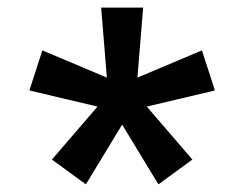

<svg xmlns="http://www.w3.org/2000/svg" viewBox="-20 -601 640 503"><path d="M395 -118 287 -296 300 -343 348 -341 484 -183ZM205 -118 116 -183 252 -341 300 -343 313 -296ZM260 -316 57 -364 91 -469 283 -388 300 -343ZM300 -343 262 -373 245 -581H355L338 -373ZM340 -316 300 -343 317 -388 509 -469 543 -364Z"/></svg>

Font: Martian Mono Condensed
Style: Regular
Weight: 400
Width: 3
Designer: Roman Shamin
Foundry: Evil Martians
Version: Version 1.000